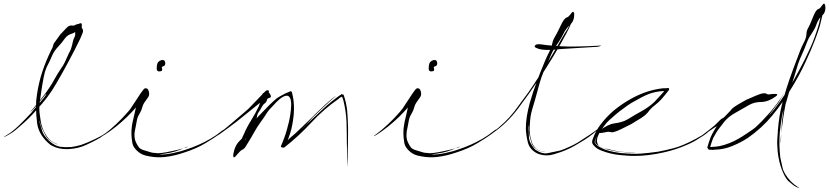

<svg xmlns="http://www.w3.org/2000/svg" viewBox="-70 -910 4667 1081"><path d="M357.4 -771.5Q368.2 -775.4 373 -775.4Q377 -775.4 377.9 -773.4Q378.9 -767.6 376 -761.7Q360.4 -727.5 335 -720.7Q310.5 -713.9 295.9 -694.3Q278.3 -668.9 257.8 -647.5Q236.3 -625 225.6 -601.6Q212.9 -573.2 209 -564.5Q205.1 -556.6 192.4 -531.2Q181.6 -505.9 176.8 -479.5Q171.9 -453.1 167 -425.8Q162.1 -390.6 156.2 -351.6Q149.4 -313.5 152.3 -277.3Q153.3 -265.6 159.2 -228.5Q165 -191.4 184.6 -157.2Q203.1 -122.1 229.5 -109.4Q255.9 -96.7 254.9 -96.7Q254.9 -94.7 226.6 -109.4Q198.2 -124 185.5 -149.4Q161.1 -194.3 157.2 -212.9Q153.3 -230.5 152.3 -230.5Q152.3 -230.5 152.3 -227.5Q153.3 -224.6 155.3 -211.9Q159.2 -200.2 167 -174.8Q173.8 -149.4 206.1 -117.2Q240.2 -87.9 267.6 -84Q294.9 -80.1 330.1 -82Q354.5 -85 385.7 -93.8Q416 -103.5 466.8 -127.9Q490.2 -138.7 510.7 -151.4Q531.2 -165 531.2 -164.1Q531.2 -165 512.7 -148.4Q494.1 -132.8 471.7 -122.1Q456.1 -113.3 416 -94.7Q375 -75.2 325.2 -71.3Q316.4 -70.3 307.6 -70.3Q289.1 -70.3 270.5 -73.2Q242.2 -78.1 214.8 -93.8Q150.4 -145.5 139.6 -211.9Q132.8 -261.7 132.8 -309.6Q132.8 -326.2 133.8 -342.8Q140.6 -409.2 158.2 -473.6Q176.8 -538.1 204.1 -597.7Q210.9 -613.3 218.8 -628.9Q227.5 -643.6 228.5 -651.4Q230.5 -664.1 241.2 -676.8Q251 -689.5 268.6 -714.8Q306.6 -756.8 316.4 -762.7Q327.1 -767.6 334 -766.6Q336.9 -765.6 341.8 -765.6Q347.7 -765.6 357.4 -771.5Q357.4 -771.5 349.6 -753.9Q341.8 -736.3 336.9 -724.6Q336.9 -724.6 357.4 -771.5ZM355.5 -740.2Q364.3 -747.1 377 -755.9Q390.6 -764.6 390.6 -764.6Q389.6 -755.9 390.6 -752.9Q392.6 -749 394.5 -747.1Q397.5 -743.2 397.5 -734.4Q397.5 -726.6 380.9 -690.4Q350.6 -627.9 316.4 -564.5Q283.2 -502 247.1 -440.4Q223.6 -399.4 197.3 -364.3Q170.9 -329.1 132.8 -288.1Q95.7 -245.1 53.7 -209Q12.7 -171.9 -6.8 -160.2Q-29.3 -146.5 -40 -141.6Q-49.8 -136.7 -49.8 -136.7Q-46.9 -140.6 -34.2 -148.4Q-22.5 -155.3 -10.7 -163.1Q2 -172.9 14.6 -183.6Q26.4 -194.3 38.1 -205.1Q55.7 -221.7 73.2 -240.2Q89.8 -257.8 106.4 -275.4Q107.4 -277.3 119.1 -291Q130.9 -303.7 145.5 -321.3Q163.1 -341.8 177.7 -360.4Q192.4 -378.9 190.4 -380.9Q189.5 -381.8 178.7 -369.1Q168 -355.5 154.3 -338.9Q137.7 -317.4 121.1 -298.8Q104.5 -280.3 100.6 -282.2Q101.6 -281.2 119.1 -301.8Q136.7 -322.3 157.2 -347.7Q173.8 -368.2 187.5 -386.7Q201.2 -405.3 205.1 -412.1Q223.6 -438.5 238.3 -466.8Q253.9 -495.1 272.5 -522.5Q286.1 -541 294.9 -559.6Q303.7 -578.1 312.5 -598.6Q317.4 -610.4 323.2 -620.1Q329.1 -630.9 332 -642.6Q336.9 -657.2 339.8 -673.8Q342.8 -689.5 350.6 -703.1Q354.5 -710.9 353.5 -719.7Q352.5 -728.5 352.5 -736.3Q352.5 -749 358.4 -759.8Q364.3 -769.5 375 -776.4Q379.9 -779.3 385.7 -779.3Q391.6 -779.3 390.6 -764.6Q364.3 -747.1 355.5 -740.2Z M815.4 -549.8Q818.4 -564.5 837.9 -571.3Q842.8 -572.3 846.7 -572.3Q858.4 -572.3 860.4 -555.7Q860.4 -553.7 860.4 -552.7Q860.4 -540 849.6 -537.1Q836.9 -534.2 842.8 -523.4Q843.8 -520.5 842.8 -515.6Q841.8 -509.8 834 -508.8Q830.1 -507.8 827.1 -507.8Q813.5 -507.8 812.5 -521.5Q812.5 -524.4 812.5 -528.3Q812.5 -540 815.4 -549.8ZM746.1 -368.2Q703.1 -308.6 645.5 -252Q586.9 -195.3 522.5 -153.3Q513.7 -147.5 504.9 -143.6Q502.9 -143.6 502.9 -143.6Q502 -144.5 520.5 -157.2Q549.8 -178.7 585 -211.9Q620.1 -245.1 649.4 -279.3Q655.3 -285.2 666 -299.8Q676.8 -315.4 688.5 -334Q706.1 -360.4 722.7 -385.7Q739.3 -410.2 745.1 -412.1Q748 -413.1 750 -413.1Q759.8 -413.1 760.7 -404.3Q760.7 -402.3 759.8 -398.4Q755.9 -380.9 746.1 -368.2ZM743.2 -401.4Q749 -412.1 753.9 -412.1Q754.9 -412.1 755.9 -412.1Q761.7 -410.2 764.6 -404.3Q775.4 -378.9 764.6 -363.3Q754.9 -348.6 741.2 -330.1Q734.4 -319.3 730.5 -304.7Q727.5 -291 720.7 -279.3Q714.8 -267.6 708 -255.9Q702.1 -243.2 700.2 -229.5Q696.3 -205.1 694.3 -198.2Q692.4 -190.4 688.5 -168.9Q685.5 -146.5 689.5 -126Q694.3 -105.5 712.9 -79.1Q720.7 -71.3 733.4 -66.4Q745.1 -62.5 758.8 -58.6Q770.5 -54.7 781.2 -51.8Q792 -48.8 805.7 -48.8Q814.5 -45.9 839.8 -48.8Q865.2 -51.8 894.5 -58.6Q929.7 -65.4 959 -74.2Q988.3 -82 987.3 -84Q985.4 -85.9 942.4 -66.4Q899.4 -47.9 825.2 -41Q840.8 -39.1 869.1 -42Q896.5 -44.9 948.2 -58.6Q981.4 -68.4 1014.6 -81.1Q1047.9 -93.8 1081.1 -110.4Q1098.6 -119.1 1115.2 -128.9Q1130.9 -139.6 1147.5 -149.4Q1155.3 -154.3 1174.8 -169.9Q1194.3 -185.5 1203.1 -183.6Q1203.1 -183.6 1192.4 -174.8Q1180.7 -166 1156.2 -148.4Q1134.8 -132.8 1085.9 -103.5Q1038.1 -74.2 968.8 -51.8Q912.1 -32.2 860.4 -26.4Q843.8 -24.4 827.1 -24.4Q790 -24.4 750 -34.2Q721.7 -41 699.2 -63.5Q675.8 -85.9 673.8 -114.3Q669.9 -137.7 669.9 -161.1Q669.9 -192.4 676.8 -223.6Q688.5 -278.3 701.2 -330.1Q711.9 -372.1 717.8 -378.9Q723.6 -385.7 729.5 -387.7Q732.4 -387.7 735.4 -390.6Q738.3 -392.6 743.2 -401.4Q743.2 -401.4 749 -383.8Q754.9 -367.2 758.8 -355.5Q758.8 -355.5 743.2 -401.4Z M1422.9 -357.4Q1417 -351.6 1402.3 -338.9Q1387.7 -326.2 1382.8 -322.3Q1323.2 -273.4 1262.7 -225.6Q1201.2 -178.7 1163.1 -152.3Q1154.3 -146.5 1143.6 -142.6Q1141.6 -142.6 1141.6 -142.6Q1140.6 -142.6 1140.6 -142.6Q1141.6 -144.5 1160.2 -157.2Q1184.6 -173.8 1226.6 -210Q1268.6 -246.1 1305.7 -277.3Q1313.5 -283.2 1328.1 -296.9Q1341.8 -310.5 1358.4 -328.1Q1381.8 -352.5 1404.3 -376Q1425.8 -399.4 1430.7 -401.4Q1433.6 -401.4 1435.5 -401.4Q1444.3 -402.3 1444.3 -395.5Q1444.3 -392.6 1442.4 -386.7Q1434.6 -369.1 1422.9 -357.4ZM1267.6 -43Q1250 -20.5 1246.1 -24.4Q1243.2 -27.3 1243.2 -33.2Q1243.2 -35.2 1243.2 -37.1Q1250 -89.8 1281.2 -119.1Q1312.5 -147.5 1329.1 -177.7Q1351.6 -219.7 1383.8 -253.9Q1417 -288.1 1444.3 -316.4Q1477.5 -348.6 1489.3 -357.4Q1502 -366.2 1540 -385.7Q1546.9 -387.7 1552.7 -390.6Q1559.6 -393.6 1565.4 -396.5Q1576.2 -391.6 1573.2 -392.6Q1570.3 -393.6 1573.2 -392.6Q1576.2 -378.9 1579.1 -366.2Q1582 -352.5 1583 -339.8Q1585.9 -317.4 1585 -291Q1585 -264.6 1579.1 -227.5Q1575.2 -203.1 1569.3 -178.7Q1562.5 -154.3 1553.7 -130.9Q1553.7 -127.9 1552.7 -126Q1551.8 -123 1550.8 -121.1Q1546.9 -111.3 1548.8 -117.2Q1551.8 -123 1562.5 -132.8Q1594.7 -159.2 1625 -189.5Q1654.3 -218.8 1685.5 -248Q1688.5 -251 1705.1 -267.6Q1722.7 -284.2 1744.1 -304.7Q1769.5 -329.1 1793.9 -349.6Q1817.4 -370.1 1821.3 -367.2Q1819.3 -369.1 1796.9 -348.6Q1773.4 -328.1 1749 -304.7Q1728.5 -285.2 1711.9 -269.5Q1694.3 -252.9 1691.4 -250Q1688.5 -247.1 1654.3 -209Q1619.1 -171.9 1616.2 -172.9Q1617.2 -171.9 1636.7 -190.4Q1655.3 -209 1656.2 -210Q1702.1 -252.9 1748 -295.9Q1793.9 -338.9 1845.7 -375Q1851.6 -375 1850.6 -378.9Q1848.6 -381.8 1864.3 -377Q1879.9 -333 1884.8 -286.1Q1888.7 -239.3 1889.6 -192.4Q1889.6 -189.5 1889.6 -183.6Q1889.6 -173.8 1889.6 -155.3Q1889.6 -125 1888.7 -89.8Q1887.7 -45.9 1886.7 -7.8Q1885.7 29.3 1884.8 29.3Q1884.8 29.3 1884.8 13.7Q1884.8 -2 1883.8 -22.5Q1883.8 -47.9 1883.8 -73.2Q1882.8 -97.7 1882.8 -101.6Q1882.8 -162.1 1880.9 -224.6Q1877.9 -286.1 1863.3 -344.7Q1861.3 -352.5 1858.4 -359.4Q1855.5 -367.2 1853.5 -365.2Q1849.6 -362.3 1844.7 -360.4Q1839.8 -357.4 1837.9 -354.5Q1752.9 -295.9 1682.6 -219.7Q1612.3 -143.6 1531.2 -80.1Q1528.3 -77.1 1517.6 -80.1Q1506.8 -83 1514.6 -93.8Q1518.6 -103.5 1522.5 -113.3Q1526.4 -123 1530.3 -133.8Q1537.1 -151.4 1543.9 -174.8Q1550.8 -198.2 1556.6 -223.6Q1567.4 -270.5 1569.3 -313.5Q1571.3 -356.4 1554.7 -368.2Q1543.9 -376 1522.5 -364.3Q1502 -353.5 1468.8 -316.4Q1446.3 -294.9 1430.7 -271.5Q1416 -247.1 1397.5 -222.7Q1377 -194.3 1360.4 -164.1Q1343.8 -133.8 1325.2 -104.5Q1319.3 -94.7 1312.5 -84Q1305.7 -72.3 1294.9 -67.4Q1286.1 -63.5 1280.3 -56.6Q1273.4 -49.8 1267.6 -43Q1267.6 -43 1272.5 -69.3Q1277.3 -95.7 1280.3 -113.3Q1280.3 -113.3 1267.6 -43ZM1428.7 -389.6Q1431.6 -393.6 1434.6 -393.6Q1436.5 -393.6 1438.5 -392.6Q1443.4 -389.6 1446.3 -386.7Q1455.1 -374 1455.1 -367.2Q1455.1 -361.3 1448.2 -359.4Q1433.6 -355.5 1432.6 -346.7Q1430.7 -335.9 1421.9 -329.1Q1413.1 -323.2 1408.2 -314.5Q1403.3 -306.6 1399.4 -299.8Q1396.5 -292 1390.6 -285.2Q1378.9 -270.5 1376 -250Q1372.1 -230.5 1360.4 -215.8Q1356.4 -210.9 1353.5 -206.1Q1349.6 -202.1 1346.7 -196.3Q1341.8 -188.5 1325.2 -153.3Q1307.6 -117.2 1308.6 -117.2Q1310.5 -117.2 1321.3 -147.5Q1332 -178.7 1333 -183.6Q1321.3 -168 1313.5 -149.4Q1305.7 -129.9 1296.9 -112.3Q1291 -101.6 1284.2 -89.8Q1277.3 -79.1 1270.5 -67.4Q1266.6 -60.5 1262.7 -53.7Q1258.8 -45.9 1254.9 -39.1Q1253.9 -38.1 1249 -32.2Q1244.1 -27.3 1244.1 -25.4Q1246.1 -38.1 1252 -49.8Q1257.8 -61.5 1263.7 -73.2Q1274.4 -93.8 1284.2 -114.3Q1293.9 -134.8 1303.7 -156.2Q1321.3 -197.3 1345.7 -235.4Q1369.1 -273.4 1388.7 -314.5Q1391.6 -321.3 1392.6 -327.1Q1392.6 -332 1393.6 -339.8Q1393.6 -344.7 1397.5 -350.6Q1400.4 -355.5 1402.3 -361.3Q1409.2 -391.6 1415 -385.7Q1420.9 -379.9 1428.7 -389.6Q1428.7 -389.6 1435.5 -378.9Q1442.4 -369.1 1446.3 -362.3Q1446.3 -362.3 1428.7 -389.6Z M2346.7 -549.8Q2349.6 -564.5 2369.1 -571.3Q2374 -572.3 2377.9 -572.3Q2389.6 -572.3 2391.6 -555.7Q2391.6 -553.7 2391.6 -552.7Q2391.6 -540 2380.9 -537.1Q2368.2 -534.2 2374 -523.4Q2375 -520.5 2374 -515.6Q2373 -509.8 2365.2 -508.8Q2361.3 -507.8 2358.4 -507.8Q2344.7 -507.8 2343.8 -521.5Q2343.8 -524.4 2343.8 -528.3Q2343.8 -540 2346.7 -549.8ZM2277.3 -368.2Q2234.4 -308.6 2176.8 -252Q2118.2 -195.3 2053.7 -153.3Q2044.9 -147.5 2036.1 -143.6Q2034.2 -143.6 2034.2 -143.6Q2033.2 -144.5 2051.8 -157.2Q2081.1 -178.7 2116.2 -211.9Q2151.4 -245.1 2180.7 -279.3Q2186.5 -285.2 2197.3 -299.8Q2208 -315.4 2219.7 -334Q2237.3 -360.4 2253.9 -385.7Q2270.5 -410.2 2276.4 -412.1Q2279.3 -413.1 2281.2 -413.1Q2291 -413.1 2292 -404.3Q2292 -402.3 2291 -398.4Q2287.1 -380.9 2277.3 -368.2ZM2274.4 -401.4Q2280.3 -412.1 2285.2 -412.1Q2286.1 -412.1 2287.1 -412.1Q2293 -410.2 2295.9 -404.3Q2306.6 -378.9 2295.9 -363.3Q2286.1 -348.6 2272.5 -330.1Q2265.6 -319.3 2261.7 -304.7Q2258.8 -291 2252 -279.3Q2246.1 -267.6 2239.3 -255.9Q2233.4 -243.2 2231.4 -229.5Q2227.5 -205.1 2225.6 -198.2Q2223.6 -190.4 2219.7 -168.9Q2216.8 -146.5 2220.7 -126Q2225.6 -105.5 2244.1 -79.1Q2252 -71.3 2264.6 -66.4Q2276.4 -62.5 2290 -58.6Q2301.8 -54.7 2312.5 -51.8Q2323.2 -48.8 2336.9 -48.8Q2345.7 -45.9 2371.1 -48.8Q2396.5 -51.8 2425.8 -58.6Q2460.9 -65.4 2490.2 -74.2Q2519.5 -82 2518.6 -84Q2516.6 -85.9 2473.6 -66.4Q2430.7 -47.9 2356.4 -41Q2372.1 -39.1 2400.4 -42Q2427.7 -44.9 2479.5 -58.6Q2512.7 -68.4 2545.9 -81.1Q2579.1 -93.8 2612.3 -110.4Q2629.9 -119.1 2646.5 -128.9Q2662.1 -139.6 2678.7 -149.4Q2686.5 -154.3 2706.1 -169.9Q2725.6 -185.5 2734.4 -183.6Q2734.4 -183.6 2723.6 -174.8Q2711.9 -166 2687.5 -148.4Q2666 -132.8 2617.2 -103.5Q2569.3 -74.2 2500 -51.8Q2443.4 -32.2 2391.6 -26.4Q2375 -24.4 2358.4 -24.4Q2321.3 -24.4 2281.2 -34.2Q2252.9 -41 2230.5 -63.5Q2207 -85.9 2205.1 -114.3Q2201.2 -137.7 2201.2 -161.1Q2201.2 -192.4 2208 -223.6Q2219.7 -278.3 2232.4 -330.1Q2243.2 -372.1 2249 -378.9Q2254.9 -385.7 2260.7 -387.7Q2263.7 -387.7 2266.6 -390.6Q2269.5 -392.6 2274.4 -401.4Q2274.4 -401.4 2280.3 -383.8Q2286.1 -367.2 2290 -355.5Q2290 -355.5 2274.4 -401.4Z M3141.6 -829.1Q3151.4 -842.8 3156.2 -843.8Q3157.2 -843.8 3158.2 -842.8Q3163.1 -838.9 3163.1 -832Q3164.1 -793 3139.6 -770.5Q3115.2 -748 3100.6 -716.8Q3089.8 -694.3 3076.2 -674.8Q3062.5 -655.3 3049.8 -634.8Q3040 -619.1 3033.2 -602.5Q3026.4 -585 3018.6 -568.4Q3003.9 -538.1 2991.2 -507.8Q2978.5 -477.5 2968.8 -444.3Q2961.9 -419.9 2955.1 -394.5Q2948.2 -370.1 2941.4 -344.7Q2935.5 -322.3 2927.7 -298.8Q2920.9 -276.4 2917 -252.9Q2915 -240.2 2912.1 -198.2Q2909.2 -155.3 2922.9 -114.3Q2926.8 -98.6 2934.6 -88.9Q2942.4 -78.1 2951.2 -71.3Q2968.8 -59.6 2983.4 -57.6Q2998 -55.7 2997.1 -56.6Q2997.1 -53.7 2979.5 -57.6Q2960.9 -61.5 2944.3 -75.2Q2937.5 -80.1 2931.6 -87.9Q2925.8 -95.7 2922.9 -105.5Q2905.3 -159.2 2907.2 -180.7Q2909.2 -202.1 2906.2 -201.2Q2906.2 -201.2 2906.2 -198.2Q2906.2 -195.3 2905.3 -180.7Q2907.2 -168 2908.2 -137.7Q2909.2 -106.4 2942.4 -68.4Q2982.4 -41 3014.6 -47.9Q3045.9 -53.7 3084 -62.5Q3110.4 -71.3 3134.8 -83Q3159.2 -93.8 3182.6 -107.4Q3216.8 -128.9 3254.9 -154.3Q3292 -179.7 3312.5 -197.3Q3274.4 -156.2 3216.8 -120.1Q3159.2 -84 3127.9 -70.3Q3091.8 -53.7 3046.9 -41Q3027.3 -35.2 3007.8 -35.2Q2981.4 -35.2 2955.1 -45.9Q2911.1 -68.4 2901.4 -110.4Q2891.6 -151.4 2890.6 -185.5Q2890.6 -221.7 2896.5 -256.8Q2902.3 -292 2912.1 -328.1Q2929.7 -390.6 2952.1 -450.2Q2974.6 -510.7 3000 -570.3Q3009.8 -593.8 3022.5 -618.2Q3035.2 -642.6 3040 -668Q3043.9 -686.5 3054.7 -704.1Q3065.4 -721.7 3073.2 -738.3Q3096.7 -788.1 3105.5 -798.8Q3114.3 -809.6 3120.1 -811.5Q3123 -812.5 3127.9 -814.5Q3131.8 -817.4 3141.6 -829.1Q3141.6 -829.1 3140.6 -807.6Q3139.6 -786.1 3139.6 -772.5Q3139.6 -772.5 3141.6 -829.1ZM2947.3 -658.2Q2954.1 -661.1 2962.9 -661.1Q2968.8 -661.1 2976.6 -660.2Q2995.1 -657.2 3005.9 -656.2Q3026.4 -654.3 3046.9 -652.3Q3067.4 -650.4 3087.9 -649.4Q3137.7 -646.5 3189.5 -648.4Q3241.2 -649.4 3291 -652.3Q3313.5 -654.3 3314.5 -652.3Q3314.5 -652.3 3311.5 -651.4Q3302.7 -647.5 3292 -646.5Q3252 -643.6 3211.9 -641.6Q3171.9 -638.7 3131.8 -636.7Q3095.7 -634.8 3056.6 -630.9Q3038.1 -628.9 3019.5 -628.9Q3000 -628.9 2981.4 -630.9Q2964.8 -632.8 2948.2 -640.6Q2939.5 -644.5 2940.4 -649.4Q2940.4 -653.3 2947.3 -658.2ZM3120.1 -724.6Q3085.9 -659.2 3046.9 -595.7Q3007.8 -531.2 2967.8 -469.7Q2912.1 -385.7 2846.7 -298.8Q2781.2 -211.9 2701.2 -159.2Q2683.6 -146.5 2668 -136.7Q2664.1 -133.8 2664.1 -133.8Q2664.1 -134.8 2700.2 -162.1Q2777.3 -219.7 2826.2 -283.2Q2874 -346.7 2905.3 -390.6Q2932.6 -429.7 2957 -467.8Q2981.4 -506.8 3006.8 -546.9Q3029.3 -584 3050.8 -621.1Q3072.3 -658.2 3093.8 -695.3Q3106.4 -718.8 3123 -743.2Q3138.7 -768.6 3145.5 -793.9Q3152.3 -803.7 3153.3 -803.7Q3154.3 -803.7 3154.3 -802.7Q3154.3 -799.8 3148.4 -785.2Q3135.7 -752.9 3120.1 -724.6Z M3332 -164.1Q3302.7 -158.2 3302.7 -164.1Q3302.7 -168.9 3308.6 -175.8Q3350.6 -210 3391.6 -215.8Q3433.6 -220.7 3463.9 -238.3Q3504.9 -263.7 3545.9 -286.1Q3586.9 -309.6 3616.2 -337.9Q3627.9 -350.6 3640.6 -364.3Q3652.3 -377.9 3664.1 -390.6Q3668 -395.5 3668.9 -396.5Q3668.9 -397.5 3664.1 -397.5Q3619.1 -394.5 3583 -380.9Q3547.9 -367.2 3484.4 -330.1Q3460.9 -315.4 3439.5 -298.8Q3417 -283.2 3395.5 -264.6Q3377.9 -250 3361.3 -234.4Q3344.7 -219.7 3330.1 -199.2Q3327.1 -194.3 3315.4 -177.7Q3303.7 -162.1 3295.9 -142.6Q3292 -131.8 3291 -122.1Q3290 -111.3 3293.9 -102.5Q3297.9 -90.8 3311.5 -83Q3325.2 -74.2 3352.5 -71.3Q3412.1 -53.7 3460.9 -53.7Q3509.8 -52.7 3509.8 -52.7Q3509.8 -51.8 3484.4 -51.8Q3460 -51.8 3428.7 -54.7Q3411.1 -55.7 3394.5 -58.6Q3377.9 -61.5 3363.3 -65.4Q3325.2 -74.2 3301.8 -88.9Q3278.3 -102.5 3281.2 -114.3Q3285.2 -127.9 3287.1 -134.8Q3289.1 -140.6 3289.1 -140.6Q3289.1 -140.6 3287.1 -136.7Q3285.2 -131.8 3278.3 -114.3Q3276.4 -96.7 3315.4 -77.1Q3353.5 -57.6 3421.9 -48.8Q3492.2 -42 3535.2 -44.9Q3577.1 -47.9 3633.8 -55.7Q3671.9 -62.5 3720.7 -75.2Q3769.5 -86.9 3846.7 -127.9Q3884.8 -148.4 3910.2 -166Q3935.5 -182.6 3935.5 -182.6Q3935.5 -182.6 3917 -167Q3899.4 -150.4 3851.6 -122.1Q3825.2 -104.5 3764.6 -81.1Q3704.1 -57.6 3627 -43.9Q3585 -36.1 3541 -33.2Q3521.5 -32.2 3501 -32.2Q3477.5 -32.2 3454.1 -34.2Q3423.8 -36.1 3396.5 -40Q3368.2 -44.9 3342.8 -52.7Q3330.1 -56.6 3317.4 -61.5Q3304.7 -66.4 3293 -73.2Q3283.2 -79.1 3271.5 -92.8Q3263.7 -101.6 3263.7 -111.3Q3263.7 -118.2 3266.6 -125Q3283.2 -173.8 3314.5 -212.9Q3344.7 -252 3383.8 -286.1Q3423.8 -319.3 3468.8 -345.7Q3512.7 -372.1 3561.5 -389.6Q3585.9 -398.4 3611.3 -404.3Q3636.7 -410.2 3663.1 -413.1Q3668.9 -413.1 3674.8 -413.1Q3680.7 -414.1 3686.5 -414.1Q3687.5 -414.1 3689.5 -414.1Q3696.3 -415 3697.3 -410.2Q3698.2 -403.3 3693.4 -399.4Q3683.6 -386.7 3673.8 -375Q3664.1 -362.3 3653.3 -350.6Q3635.7 -332 3613.3 -314.5Q3590.8 -296.9 3577.1 -276.4Q3564.5 -261.7 3543.9 -248Q3522.5 -235.4 3483.4 -210.9Q3415 -175.8 3396.5 -169.9Q3377.9 -163.1 3370.1 -166Q3365.2 -167 3358.4 -168Q3352.5 -168.9 3332 -164.1Q3332 -164.1 3352.5 -181.6Q3374 -199.2 3387.7 -211.9Q3387.7 -211.9 3332 -164.1Z M4277.3 -380.9Q4306.6 -382.8 4305.7 -377.9Q4305.7 -372.1 4297.9 -367.2Q4256.8 -336.9 4216.8 -335.9Q4177.7 -335.9 4148.4 -319.3Q4110.4 -296.9 4071.3 -275.4Q4032.2 -253.9 4007.8 -224.6Q3981.4 -189.5 3972.7 -178.7Q3964.8 -168 3945.3 -132.8Q3939.5 -118.2 3935.5 -105.5Q3930.7 -91.8 3926.8 -77.1Q3920.9 -85 3928.7 -83Q3936.5 -81.1 3939.5 -83Q3959 -83 3983.4 -87.9Q4007.8 -92.8 4040 -105.5Q4063.5 -115.2 4085.9 -127.9Q4108.4 -140.6 4129.9 -155.3Q4149.4 -168 4166 -179.7Q4183.6 -191.4 4200.2 -209Q4213.9 -220.7 4251 -261.7Q4288.1 -301.8 4322.3 -351.6Q4356.4 -399.4 4378.9 -440.4Q4402.3 -480.5 4402.3 -480.5Q4403.3 -480.5 4387.7 -455.1Q4373 -429.7 4355.5 -401.4Q4340.8 -377.9 4329.1 -359.4Q4317.4 -339.8 4315.4 -335.9Q4313.5 -334 4283.2 -293Q4253.9 -252.9 4252.9 -253.9Q4251 -254.9 4258.8 -259.8Q4265.6 -265.6 4290 -295.9Q4302.7 -312.5 4322.3 -338.9Q4340.8 -365.2 4367.2 -405.3Q4401.4 -460.9 4431.6 -518.6Q4462.9 -576.2 4489.3 -634.8Q4503.9 -666 4515.6 -698.2Q4527.3 -730.5 4537.1 -762.7Q4538.1 -765.6 4542 -780.3Q4544.9 -795.9 4549.8 -814.5Q4555.7 -836.9 4561.5 -856.4Q4566.4 -877 4567.4 -877Q4567.4 -877 4565.4 -854.5Q4563.5 -832 4549.8 -780.3Q4546.9 -764.6 4538.1 -740.2Q4530.3 -715.8 4518.6 -685.5Q4497.1 -628.9 4464.8 -559.6Q4432.6 -490.2 4393.6 -425.8Q4335.9 -329.1 4278.3 -259.8Q4220.7 -189.5 4139.6 -132.8Q4098.6 -106.4 4052.7 -87.9Q4005.9 -68.4 3956.1 -67.4Q3951.2 -66.4 3946.3 -66.4Q3942.4 -66.4 3938.5 -66.4Q3928.7 -67.4 3919.9 -67.4Q3911.1 -81.1 3911.1 -80.1Q3911.1 -80.1 3912.1 -79.1Q3915 -75.2 3912.1 -79.1Q3916 -93.8 3920.9 -108.4Q3925.8 -124 3931.6 -138.7Q3941.4 -161.1 3955.1 -182.6Q3967.8 -203.1 3982.4 -222.7Q3998 -242.2 4016.6 -259.8Q4034.2 -277.3 4041 -285.2Q4051.8 -300.8 4072.3 -313.5Q4091.8 -326.2 4130.9 -347.7Q4198.2 -377.9 4216.8 -382.8Q4234.4 -386.7 4241.2 -383.8Q4246.1 -380.9 4252 -378.9Q4258.8 -377 4277.3 -380.9Q4277.3 -380.9 4256.8 -365.2Q4235.4 -350.6 4221.7 -339.8Q4221.7 -339.8 4277.3 -380.9ZM4004.9 -224.6Q3992.2 -213.9 3976.6 -205.1Q3960.9 -197.3 3946.3 -187.5Q3930.7 -176.8 3915 -166Q3899.4 -155.3 3883.8 -144.5Q3879.9 -141.6 3875 -140.6Q3873 -140.6 3873 -140.6Q3873 -141.6 3881.8 -147.5Q3900.4 -161.1 3918.9 -175.8Q3937.5 -190.4 3955.1 -205.1Q3961.9 -210.9 3980.5 -230.5Q3997.1 -247.1 4006.8 -247.1Q4007.8 -247.1 4008.8 -247.1Q4015.6 -245.1 4016.6 -241.2Q4016.6 -239.3 4015.6 -236.3Q4011.7 -228.5 4004.9 -224.6ZM4555.7 -876Q4565.4 -889.6 4569.3 -889.6Q4570.3 -889.6 4571.3 -888.7Q4576.2 -884.8 4576.2 -877.9Q4577.1 -872.1 4577.1 -865.2Q4577.1 -838.9 4560.5 -824.2Q4539.1 -805.7 4528.3 -776.4Q4521.5 -754.9 4508.8 -735.4Q4496.1 -715.8 4484.4 -696.3Q4476.6 -680.7 4470.7 -665Q4464.8 -648.4 4458 -632.8Q4445.3 -604.5 4433.6 -577.1Q4421.9 -549.8 4414.1 -519.5Q4401.4 -474.6 4385.7 -430.7Q4370.1 -385.7 4358.4 -340.8Q4352.5 -328.1 4345.7 -284.2Q4337.9 -239.3 4333 -195.3Q4328.1 -159.2 4326.2 -132.8Q4324.2 -105.5 4327.1 -105.5Q4326.2 -105.5 4327.1 -119.1Q4327.1 -133.8 4328.1 -152.3Q4329.1 -174.8 4331.1 -196.3Q4332 -218.8 4332 -221.7Q4332 -224.6 4336.9 -259.8Q4341.8 -294.9 4341.8 -294.9Q4342.8 -294.9 4340.8 -289.1Q4337.9 -283.2 4333 -256.8Q4331.1 -242.2 4327.1 -219.7Q4324.2 -197.3 4320.3 -164.1Q4317.4 -117.2 4318.4 -88.9Q4319.3 -61.5 4323.2 -23.4Q4329.1 1 4335.9 34.2Q4342.8 67.4 4381.8 110.4Q4401.4 129.9 4418.9 140.6Q4435.5 151.4 4435.5 151.4Q4436.5 150.4 4420.9 145.5Q4405.3 141.6 4377 116.2Q4357.4 103.5 4339.8 63.5Q4321.3 23.4 4312.5 -27.3Q4307.6 -55.7 4306.6 -85Q4305.7 -94.7 4305.7 -104.5Q4305.7 -124 4307.6 -142.6Q4311.5 -221.7 4324.2 -284.2Q4336.9 -345.7 4357.4 -410.2Q4375 -465.8 4395.5 -520.5Q4415 -574.2 4436.5 -628.9Q4444.3 -648.4 4457 -672.9Q4469.7 -697.3 4470.7 -719.7Q4470.7 -737.3 4481.4 -754.9Q4491.2 -773.4 4497.1 -789.1Q4515.6 -835.9 4523.4 -846.7Q4531.2 -857.4 4536.1 -858.4Q4539.1 -860.4 4543.9 -862.3Q4547.9 -864.3 4555.7 -876Q4555.7 -876 4556.6 -856.4Q4557.6 -835.9 4558.6 -823.2Q4558.6 -823.2 4555.7 -876Z"/></svg>

Font: Margalida Font
Style: Regular
Weight: 400
Designer: Mateu Riera. mateurierasureda@hotmail.com
Version: Version 1.0